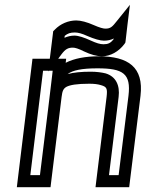

<svg xmlns="http://www.w3.org/2000/svg" viewBox="-20 -753 613 798"><path d="M385 -469C492 -469 525 -447 514 -355L473 -25H433L473 -350C479 -398 462 -435 419 -448C403 -452 381 -455 357 -455C318 -455 286 -452 261 -445C282 -461 320 -469 385 -469ZM181 -459V-456L183 -459H199L195 -425L186 -350L180 -300L146 -25H106L159 -459H181ZM418 -634C409 -634 394 -638 369 -649C342 -661 316 -668 297 -668C264 -668 231 -654 208 -630L201 -623L200 -614L191 -541L187 -509H140H115L112 -484L53 0L50 25H75H165H190L193 0L236 -350C239 -376 244 -385 256 -392C271 -400 300 -405 351 -405C372 -405 387 -403 400 -399C424 -392 427 -385 423 -350L380 0L377 25H402H492H517L520 0L564 -355C578 -474 513 -519 391 -519C335 -519 288 -510 253 -492L255 -509H230H222L236 -528C252 -549 263 -555 283 -555C292 -555 306 -551 330 -539C357 -526 383 -519 404 -519C439 -519 474 -539 497 -570L501 -576L502 -583L510 -652L520 -733L466 -666C447 -642 440 -634 418 -634ZM412 -584C428 -584 441 -587 453 -593L452 -590C440 -574 429 -569 410 -569C396 -569 380 -574 356 -585C330 -597 306 -605 289 -605C276 -605 262 -602 248 -596L249 -604C261 -614 272 -618 291 -618C304 -618 320 -614 344 -603C372 -591 396 -584 412 -584Z"/></svg>

Font: Gamestation Text Outline
Style: Italic
Weight: 400
Designer: Jonas Hecksher
Foundry: Jonas Hecksher, Playtypeª, e-types AS
Version: Version 1.003